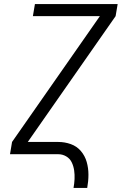

<svg xmlns="http://www.w3.org/2000/svg" viewBox="-20 -755 616 940"><path d="M340 165H407Q413 132 413 100Q413 68 404.5 38Q396 8 376 -15.5Q356 -39 326.5 -49.5Q297 -60 265 -60H116L546 -676L556 -735H151L141 -676H469L39 -60L29 0H265Q286 0 304 10.5Q322 21 331 39.5Q340 58 343 79Q346 100 345 121.5Q344 143 340 165Z"/></svg>

Font: Iosevka Sparkle Light
Style: Italic
Weight: 300
Italic angle: -9°
Designer: Belleve Invis
Foundry: Belleve Invis
Version: Version 4.5.0; ttfautohint (v1.8.3)